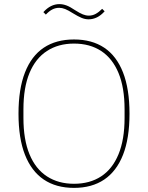

<svg xmlns="http://www.w3.org/2000/svg" viewBox="-20 -902 720 934"><path d="M340 12Q253 12 193 -28.5Q133 -69 101.5 -149Q70 -229 70 -349Q70 -469 101.5 -549.5Q133 -630 193 -670Q253 -710 340 -710Q427 -710 487 -670Q547 -630 578.5 -549.5Q610 -469 610 -349Q610 -229 578.5 -149Q547 -69 487 -28.5Q427 12 340 12ZM340 -8Q417 -8 472 -44Q527 -80 556.5 -151.5Q586 -223 586 -328V-370Q586 -476 556.5 -547Q527 -618 472 -654Q417 -690 340 -690Q264 -690 208.5 -654Q153 -618 123.5 -547Q94 -476 94 -370V-328Q94 -223 123.5 -151.5Q153 -80 208.5 -44Q264 -8 340 -8ZM411 -808Q394 -808 377 -815Q360 -822 334 -838Q312 -852 297 -858Q282 -864 268 -864Q250 -864 234.5 -856Q219 -848 203 -831L191 -843Q209 -863 228.5 -872.5Q248 -882 269 -882Q286 -882 303.5 -875.5Q321 -869 346 -852Q368 -838 383 -832Q398 -826 412 -826Q430 -826 445.5 -834.5Q461 -843 477 -859L489 -847Q471 -827 451.5 -817.5Q432 -808 411 -808Z"/></svg>

Font: IBM Plex Sans Thin
Style: Regular
Weight: 250
Designer: Mike Abbink, Paul van der Laan, Pieter van Rosmalen
Foundry: Bold Monday
Version: Version 3.201